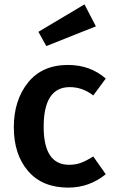

<svg xmlns="http://www.w3.org/2000/svg" viewBox="-20 -840 518 875"><path d="M291 15Q173 15 108 -60.5Q43 -136 43 -260Q43 -383 107.5 -463.5Q172 -544 290 -544Q391 -544 462 -482L405 -405Q356 -443 298 -443Q179 -443 179 -262Q179 -89 295 -89Q325 -89 349 -98Q373 -107 405 -127L462 -46Q387 15 291 15ZM191 -630 155 -695 365 -820 417 -720Z"/></svg>

Font: Trujillo Medium
Style: Regular
Weight: 500
Designer: Fira Sans original fonts by bBox Type GmbH, Carrois Corporate GbR, & Edenspiekermann AG / Changes by Cristiano Sobral
Foundry: Fira Sans original fonts by bBox Type GmbH, Carrois Corporate GbR, & Edenspiekermann AG / Changes by Cristiano Sobral
Version: Version 4.301;October 17, 2021;FontCreator 14.0.0.2814 64-bi